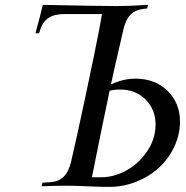

<svg xmlns="http://www.w3.org/2000/svg" viewBox="-20 -752 749 775"><path d="M380.4 -632.3Q391.1 -690.9 391.6 -695.3H239.7Q199.7 -695.3 176 -679.7Q152.3 -664.1 142.1 -631.3L137.7 -617.7H123Q143.1 -689.9 152.8 -732.4Q389.2 -727.5 449.2 -727.5Q502 -727.5 577.1 -732.4L574.2 -717.8L560.1 -716.3Q526.4 -712.4 506.8 -692.6Q487.3 -672.9 478 -632.3Q439.9 -467.8 427.7 -411.1Q478.5 -434.6 525.9 -434.6Q606 -434.6 656.2 -385.3Q706.5 -335.9 706.5 -261.2Q706.5 -209.5 684.1 -161.1Q661.6 -112.8 623.5 -76.9Q585.4 -41 532.2 -19.3Q479 2.4 420.4 2.4Q384.3 2.4 332.8 0Q281.2 -2.4 249.5 -2.4Q194.3 -2.4 148.4 0L151.4 -14.6L185.1 -16.6Q217.8 -19.5 237.8 -39.6Q257.8 -59.6 267.1 -100.1Q286.1 -180.2 325.2 -364Q364.3 -547.9 380.4 -632.3ZM422.4 -385.7 418.5 -366.7Q391.1 -237.8 351.1 -36.6H390.1Q439.5 -36.6 489.3 -63.5Q539.1 -90.3 573.5 -140.6Q607.9 -190.9 607.9 -250Q607.9 -309.6 567.6 -350.1Q527.3 -390.6 464.8 -390.6Q443.4 -390.6 422.4 -385.7Z"/></svg>

Font: Flanker
Style: Italic
Weight: 400
Italic angle: -12°
Designer: Flanker
Version: Version 2.027